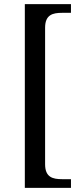

<svg xmlns="http://www.w3.org/2000/svg" viewBox="-20 -780 400 928"><path d="M100 128H323V86H280C235 86 198 77 198 14V-646C198 -709 235 -718 280 -718H323V-760H100Z"/></svg>

Font: Noto Serif
Style: Regular
Weight: 400
Designer: Monotype Design Team
Foundry: Monotype Imaging Inc.
Version: Version 2.015